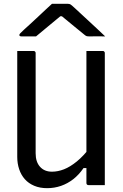

<svg xmlns="http://www.w3.org/2000/svg" viewBox="-20 -966 640 1002"><path d="M527 0Q513 0 499 0Q485 0 471 0Q457 0 442 0Q440 0 438 -0.5Q436 -1 435 -2Q434 -3 433 -4Q432 -5 431.5 -7Q431 -9 431 -11Q431 -97 431 -183Q431 -269 431 -355.5Q431 -442 431 -528Q431 -614 431 -700Q446 -700 460 -700Q474 -700 488 -700Q502 -700 516 -700Q520 -700 522 -698.5Q524 -697 525.5 -695Q527 -693 527 -689Q527 -616 527 -543Q527 -470 527 -396.5Q527 -323 527 -250Q527 -177 527 -104Q527 -77 527 -51Q527 -25 527 0ZM226 16Q188 16 158.5 3.5Q129 -9 109.5 -31Q90 -53 80 -83Q70 -113 70 -147Q70 -223 70 -298.5Q70 -374 70 -449.5Q70 -525 70 -601Q70 -626 70 -650.5Q70 -675 70 -700Q92 -700 112.5 -700Q133 -700 155 -700Q159 -700 161 -698.5Q163 -697 164.5 -695Q166 -693 166 -689Q166 -604 166 -515.5Q166 -427 166 -339.5Q166 -252 166 -166Q166 -121 189 -95.5Q212 -70 251 -70Q282 -70 314 -82.5Q346 -95 381 -123.5Q416 -152 453 -200V-89H416Q392 -54 362.5 -31Q333 -8 298.5 4Q264 16 226 16ZM251 -946Q261 -946 277 -946Q293 -946 309.5 -946Q326 -946 335 -946Q343 -946 348.5 -942.5Q354 -939 369 -925Q377 -918 395 -901Q413 -884 436.5 -862.5Q460 -841 484 -818.5Q508 -796 529 -776Q510 -777 488 -776.5Q466 -776 448 -776Q437 -776 432 -777.5Q427 -779 419 -786Q403 -799 367 -828.5Q331 -858 279 -901L332 -881Q316 -881 300 -881Q284 -881 268 -881L320 -902Q270 -860 233 -830Q196 -800 168 -776H92Q88 -776 85.5 -777Q83 -778 82 -779.5Q81 -781 81 -783Q81 -787 85 -791.5Q89 -796 104 -810Q117 -822 136.5 -839.5Q156 -857 177.5 -877.5Q199 -898 218.5 -916Q238 -934 251 -946Z"/></svg>

Font: Recursive Monospace
Style: Regular
Weight: 400
Version: Version 1.047